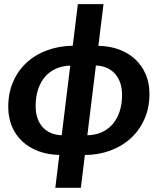

<svg xmlns="http://www.w3.org/2000/svg" viewBox="-20 -745 778 932"><path d="M20 0ZM482.5 -725 457.5 -522.5Q512.5 -521.5 558 -504.8Q603.5 -488 636.2 -457.5Q669 -427 687.2 -384.5Q705.5 -342 705.5 -290Q705.5 -221.5 681.2 -167Q657 -112.5 614.8 -73.8Q572.5 -35 515.2 -14Q458 7 392 7.5L372.5 166.5H248.5L268 7Q213 6 167.2 -11Q121.5 -28 88.8 -58.2Q56 -88.5 38 -131.2Q20 -174 20 -226Q20 -294 44 -348.8Q68 -403.5 110.2 -442Q152.5 -480.5 209.8 -501.2Q267 -522 333 -523L358 -725ZM572.5 -285Q572.5 -317 563.5 -343Q554.5 -369 538 -387.2Q521.5 -405.5 498 -415.8Q474.5 -426 445.5 -427L404 -88.5Q441.5 -89 472.5 -102.5Q503.5 -116 525.8 -141.2Q548 -166.5 560.2 -202.5Q572.5 -238.5 572.5 -285ZM153 -230.5Q153 -198 161.8 -172Q170.5 -146 187 -127.8Q203.5 -109.5 227 -99.5Q250.5 -89.5 279.5 -88.5L321 -426.5Q283.5 -425.5 252.5 -412Q221.5 -398.5 199.5 -373.5Q177.5 -348.5 165.2 -312.2Q153 -276 153 -230.5Z"/></svg>

Font: Lato Heavy
Style: Italic
Weight: 800
Italic angle: -7°
Designer: Lukasz Dziedzic
Foundry: tyPoland Lukasz Dziedzic
Version: Version 2.007; 2014-02-27